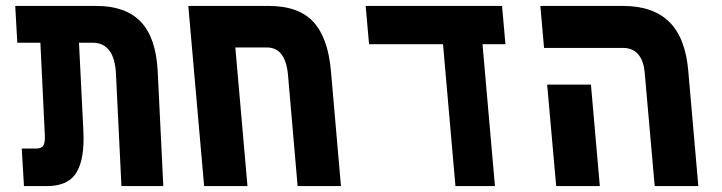

<svg xmlns="http://www.w3.org/2000/svg" viewBox="-20 -629 2440 649"><path d="M294.5 -484.5H247L261.5 -193.5Q262.5 -170.5 262.5 -161Q262.5 -78.5 234 -39.2Q205.5 0 138.5 0H61L53.5 -127H104Q120 -127 126.5 -137.2Q133 -147.5 131.5 -173.5L116.5 -484.5H38.5L31.5 -609H305Q404.5 -609 455.8 -555.5Q507 -502 513 -389.5L532 0H390.5L372 -379Q369.5 -432 349.5 -458.2Q329.5 -484.5 294.5 -484.5Z M1098.5 -390.5 1132.5 0H986L953.5 -375.5Q945 -468.5 882.5 -468.5H775.5L816.5 0H670L616.5 -609H887.5Q989 -609 1038.8 -555.5Q1088.5 -502 1098.5 -390.5Z M1477.5 -479.5H1227.5L1216 -609H1677L1688.5 -479.5H1611L1653 0H1519.5Z M2086 -467H1819L1806.5 -609H2085Q2187.5 -609 2242.2 -555Q2297 -501 2306.5 -389.5L2340.5 0H2193L2159.5 -380.5Q2156 -424 2137.2 -445.5Q2118.5 -467 2086 -467ZM1829.5 -343H1977.5L2007.5 0H1860Z"/></svg>

Font: JuliaMono ExtraBold
Style: Italic
Weight: 800
Italic angle: -9°
Monospace: yes
Designer: cormullion
Foundry: corm
Version: Version 0.057; ttfautohint (v1.8.4)